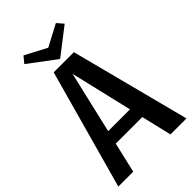

<svg xmlns="http://www.w3.org/2000/svg" viewBox="-249 -918 1002 1002"><g transform="rotate(-45 251.5 -417.0)"><path d="M403 -799 258 -687H254L105 -799L134 -834L254 -771L373 -834ZM503 0H385L345 -168H149L110 0H0L183 -660H332ZM328 -242 247 -585 167 -242Z"/></g></svg>

Font: Sansita
Style: Regular
Weight: 400
Designer: Pablo Cosgaya
Foundry: Omnibus-Type
Version: Version 1.006;hotconv 1.0.109;makeotfexe 2.5.65596